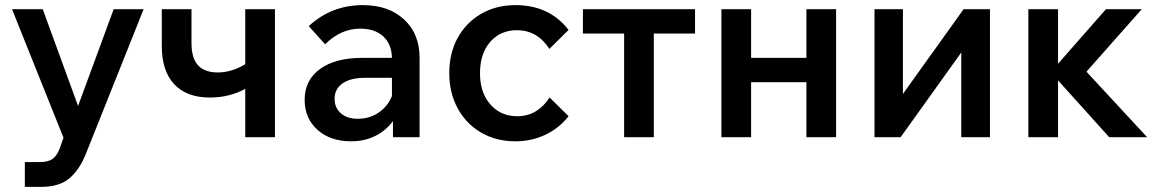

<svg xmlns="http://www.w3.org/2000/svg" viewBox="-20 -536 4510 750"><path d="M424 -500H541L315 66Q290 128 250.5 161Q211 194 141 194H77V97H136Q170 97 187.5 83Q205 69 215 39L228 2L27 -500H147L285 -122Z M800 -155Q709 -155 660.5 -207Q612 -259 612 -356V-500H728V-368Q728 -309 753.5 -281Q779 -253 831 -253Q884 -253 938 -285V-500H1054V0H938V-189Q876 -155 800 -155Z M1352 16Q1270 16 1220 -29Q1170 -74 1170 -146Q1170 -223 1230 -266.5Q1290 -310 1396 -310H1511Q1510 -363 1477.5 -393.5Q1445 -424 1387 -424Q1311 -424 1250 -363L1186 -434Q1275 -516 1397 -516Q1498 -516 1558.5 -460Q1619 -404 1619 -310V0H1515V-63Q1488 -26 1446 -5Q1404 16 1352 16ZM1377 -72Q1424 -72 1459.5 -96.5Q1495 -121 1511 -161V-232H1405Q1350 -232 1318.5 -210.5Q1287 -189 1287 -150Q1287 -115 1311.5 -93.5Q1336 -72 1377 -72Z M2127 -155 2201 -82Q2164 -35 2110 -9.5Q2056 16 1993 16Q1918 16 1859.5 -18Q1801 -52 1768 -112.5Q1735 -173 1735 -250Q1735 -329 1768 -388.5Q1801 -448 1859.5 -482Q1918 -516 1994 -516Q2126 -516 2201 -419L2126 -345Q2079 -418 1999 -418Q1935 -418 1895 -372.5Q1855 -327 1855 -250Q1855 -174 1895.5 -128Q1936 -82 2000 -82Q2041 -82 2072.5 -101Q2104 -120 2127 -155Z M2418 0V-405H2257V-500H2695V-405H2534V0Z M2798 0V-500H2914V-310H3130V-500H3246V0H3130V-215H2914V0Z M3396 0V-500H3507V-169L3744 -500H3847V0H3735V-331L3498 0Z M3997 0V-500H4113V-287L4300 -500H4440L4224 -256L4461 0H4313L4113 -222V0Z"/></svg>

Font: Wix Madefor Text SemiBold
Style: Regular
Weight: 600
Designer: Dalton Maag Ltd
Foundry: Dalton Maag Ltd
Version: Version 3.100